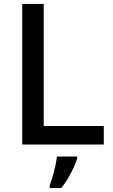

<svg xmlns="http://www.w3.org/2000/svg" viewBox="-20 -734 574 975"><path d="M93 0H507V-94H202V-714H93ZM372 70V61H269C265 103 246 174 232 209V221H291C328 176 360 110 372 70Z"/></svg>

Font: Noto Sans Georgian Medium
Style: Regular
Weight: 500
Designer: Monotype Design Team, Akaki Razmadze
Foundry: Google LLC
Version: Version 2.005